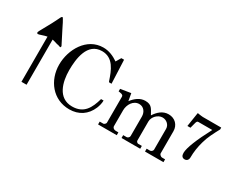

<svg xmlns="http://www.w3.org/2000/svg" viewBox="-44 -984 952 744"><g transform="rotate(30 432.5 -611.5)"><path d="M86.9 -462.9V-665C92.8 -664.1 99.6 -661.6 111.3 -658.2H111.8C115.2 -658.2 118.2 -657.2 120.6 -655.8C122.1 -655.3 123.5 -654.8 127.9 -654.3C127.9 -654.8 129.4 -654.8 129.4 -660.2C107.9 -701.7 87.9 -742.2 87.9 -742.2C82 -752.4 79.1 -759.3 76.2 -759.8C72.3 -759.3 69.8 -752.4 64.5 -741.7C56.2 -723.6 51.8 -717.3 35.2 -686.5C25.9 -670.4 22 -662.1 22 -660.2V-659.2C22 -655.8 25.4 -654.8 26.4 -654.8C28.8 -654.8 33.7 -656.2 39.6 -658.2C48.3 -661.1 59.6 -664.6 64 -665V-462.9ZM277.3 -462.9C319.3 -462.9 352.1 -484.4 368.2 -523.4C372.6 -534.2 376 -547.4 376 -559.1H364.7C352.1 -513.7 333.5 -478 281.2 -478C217.8 -478 201.7 -542.5 201.7 -594.7C201.7 -645 210.4 -722.2 275.9 -722.2C326.2 -722.2 343.3 -675.8 356.9 -634.8C356.9 -634.8 358.4 -630.9 359.4 -630.9H370.1L365.7 -735.8H353.5L340.3 -713.4C320.3 -727.1 298.3 -736.8 273.4 -736.8C198.7 -736.8 157.2 -660.6 157.2 -594.2C157.2 -523.4 204.1 -462.9 277.3 -462.9ZM696.3 -468.3V-481H682.1C677.7 -481 669.9 -487.3 669.9 -492.2V-591.3C669.9 -618.7 650.4 -639.2 621.6 -639.2C594.7 -639.2 576.7 -621.1 563.5 -601.1C550.8 -623 546.9 -639.2 517.1 -639.2C493.7 -639.2 474.6 -624 460.4 -605L454.6 -637.7L408.7 -630.4V-619.1C416.5 -617.7 430.2 -617.7 430.2 -607.4V-491.2C430.2 -486.8 423.8 -481.4 420.4 -481H403.8V-468.3H487.3V-481H475.1C467.8 -481 460.4 -485.8 460.4 -493.7V-564.5C460.4 -589.4 476.6 -616.7 502.9 -616.7C523.4 -616.7 535.6 -599.1 535.6 -579.6V-492.2C535.6 -486.8 529.3 -481 524.4 -481H508.8V-468.3H592.3V-481H575.7C571.8 -481 566.9 -486.3 566.9 -489.7V-575.7C566.9 -596.2 586.4 -616.7 607.4 -616.7C624.5 -616.7 640.6 -603.5 640.6 -585V-492.2C640.6 -487.3 634.8 -481 628.9 -481H613.8V-468.3ZM761.7 -518.6C771 -518.6 777.3 -524.9 777.8 -535.2C777.8 -561.5 781.7 -585.9 788.6 -609.9C795.9 -637.2 809.6 -662.6 823.2 -688V-696.3H740.7C735.4 -696.3 729.5 -697.8 724.6 -698.2L722.2 -698.7C721.2 -698.7 719.2 -699.2 719.2 -699.2H716.3L706.5 -636.2H720.2L726.1 -658.7C728.5 -668 730.5 -670.9 735.8 -670.9H797.9C764.2 -607.4 745.6 -561 745.6 -538.6C745.6 -525.4 751 -518.6 761.7 -518.6Z"/></g></svg>

Font: MusGlyphs
Style: Regular
Weight: 400
Version: Version 2.1